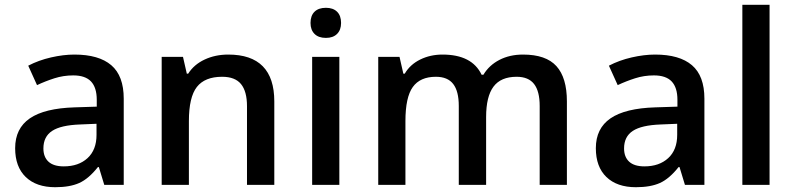

<svg xmlns="http://www.w3.org/2000/svg" viewBox="-20 -780 3349 810"><path d="M419.9 0 397 -75.2H393.1Q354 -25.9 314.5 -8.1Q274.9 9.8 212.9 9.8Q133.3 9.8 88.6 -33.2Q43.9 -76.2 43.9 -154.8Q43.9 -238.3 106 -280.8Q168 -323.2 294.9 -327.1L388.2 -330.1V-358.9Q388.2 -410.6 364 -436.3Q339.8 -461.9 289.1 -461.9Q247.6 -461.9 209.5 -449.7Q171.4 -437.5 136.2 -420.9L99.1 -502.9Q143.1 -525.9 195.3 -537.8Q247.6 -549.8 293.9 -549.8Q397 -549.8 449.5 -504.9Q502 -460 502 -363.8V0ZM249 -78.1Q311.5 -78.1 349.4 -113Q387.2 -147.9 387.2 -210.9V-257.8L317.9 -254.9Q236.8 -252 200 -227.8Q163.1 -203.6 163.1 -153.8Q163.1 -117.7 184.6 -97.9Q206.1 -78.1 249 -78.1Z M1137.2 0H1022V-332Q1022 -394.5 996.8 -425.3Q971.7 -456.1 917 -456.1Q844.2 -456.1 810.5 -413.1Q776.9 -370.1 776.9 -269V0H662.1V-540H752L768.1 -469.2H773.9Q798.3 -507.8 843.3 -528.8Q888.2 -549.8 942.9 -549.8Q1137.2 -549.8 1137.2 -352.1Z M1411.6 0H1296.9V-540H1411.6ZM1290 -683.1Q1290 -713.9 1306.9 -730.5Q1323.7 -747.1 1355 -747.1Q1385.3 -747.1 1402.1 -730.5Q1418.9 -713.9 1418.9 -683.1Q1418.9 -653.8 1402.1 -637Q1385.3 -620.1 1355 -620.1Q1323.7 -620.1 1306.9 -637Q1290 -653.8 1290 -683.1Z M2030.8 0H1915.5V-333Q1915.5 -395 1892.1 -425.5Q1868.7 -456.1 1818.8 -456.1Q1752.4 -456.1 1721.4 -412.8Q1690.4 -369.6 1690.4 -269V0H1575.7V-540H1665.5L1681.6 -469.2H1687.5Q1710 -507.8 1752.7 -528.8Q1795.4 -549.8 1846.7 -549.8Q1971.2 -549.8 2011.7 -464.8H2019.5Q2043.5 -504.9 2086.9 -527.3Q2130.4 -549.8 2186.5 -549.8Q2283.2 -549.8 2327.4 -501Q2371.6 -452.1 2371.6 -352.1V0H2256.8V-333Q2256.8 -395 2233.2 -425.5Q2209.5 -456.1 2159.7 -456.1Q2092.8 -456.1 2061.8 -414.3Q2030.8 -372.6 2030.8 -286.1Z M2869.6 0 2846.7 -75.2H2842.8Q2803.7 -25.9 2764.2 -8.1Q2724.6 9.8 2662.6 9.8Q2583 9.8 2538.3 -33.2Q2493.7 -76.2 2493.7 -154.8Q2493.7 -238.3 2555.7 -280.8Q2617.7 -323.2 2744.6 -327.1L2837.9 -330.1V-358.9Q2837.9 -410.6 2813.7 -436.3Q2789.6 -461.9 2738.8 -461.9Q2697.3 -461.9 2659.2 -449.7Q2621.1 -437.5 2585.9 -420.9L2548.8 -502.9Q2592.8 -525.9 2645 -537.8Q2697.3 -549.8 2743.7 -549.8Q2846.7 -549.8 2899.2 -504.9Q2951.7 -460 2951.7 -363.8V0ZM2698.7 -78.1Q2761.2 -78.1 2799.1 -113Q2836.9 -147.9 2836.9 -210.9V-257.8L2767.6 -254.9Q2686.5 -252 2649.7 -227.8Q2612.8 -203.6 2612.8 -153.8Q2612.8 -117.7 2634.3 -97.9Q2655.8 -78.1 2698.7 -78.1Z M3226.6 0H3111.8V-759.8H3226.6Z"/></svg>

Font: f1_46825          
Style: Regular
Weight: 600
Foundry: Ascender Corporation
Version: Version 1.10